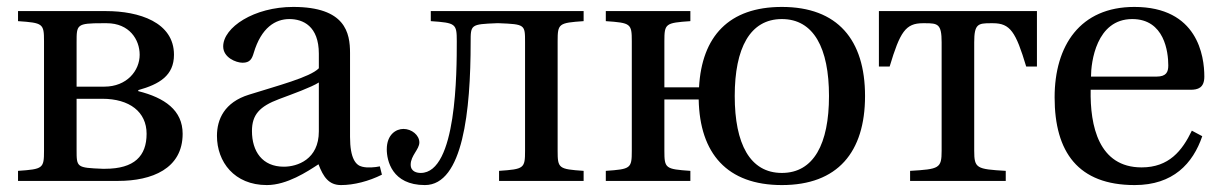

<svg xmlns="http://www.w3.org/2000/svg" viewBox="-20 -522 3528 554"><path d="M32 0H321C418 0 507 -35 507 -136C507 -204 455 -240 379 -259V-262C440 -279 482 -304 482 -364C482 -458 381 -490 286 -490H32V-461C104 -456 107 -454 107 -403V-87C107 -36 104 -34 32 -29ZM201 -90V-237H275C354 -237 403 -199 403 -136C403 -72 368 -35 283 -35H276C201 -38 201 -39 201 -90ZM201 -272V-400C201 -451 201 -455 276 -455H288C353 -455 383 -408 383 -364C383 -318 346 -272 281 -272Z M606 -130C606 -55 656 12 750 12C808 12 867 -27 899 -48C913 -11 929 12 964 12C1001 12 1044 1 1082 -18L1076 -42C1062 -39 1040 -37 1025 -41C1007 -45 990 -64 990 -127V-369C990 -427 977 -502 826 -502C713 -502 624 -443 624 -388C624 -356 661 -341 680 -341C701 -341 707 -352 712 -369C734 -443 775 -467 815 -467C854 -467 900 -447 900 -367V-325C875 -299 778 -274 699 -249C627 -227 606 -177 606 -130ZM707 -144C707 -191 729 -215 785 -236C825 -251 878 -270 900 -284V-143C900 -62 838 -41 799 -41C737 -41 707 -85 707 -144Z M1096 -91C1096 -59 1111 12 1206 12C1316 12 1338 -203 1338 -400C1338 -451 1338 -452 1413 -455H1420C1495 -452 1495 -451 1495 -400V-87C1495 -36 1492 -34 1420 -29V0H1664V-29C1592 -34 1589 -36 1589 -87V-403C1589 -454 1592 -456 1664 -461V-490H1223V-461C1295 -456 1298 -454 1298 -403C1298 -316 1298 -23 1194 -23C1184 -23 1165 -26 1165 -47C1165 -73 1190 -91 1190 -111C1190 -132 1168 -150 1144 -150C1123 -150 1096 -134 1096 -91Z M1728 0H1972V-29C1900 -34 1897 -36 1897 -87V-235H1996C1999 -79 2078 12 2236 12C2397 12 2476 -83 2476 -245C2476 -407 2397 -502 2236 -502C2083 -502 2005 -417 1997 -270H1897V-403C1897 -454 1900 -456 1972 -461V-490H1728V-461C1800 -456 1803 -454 1803 -403V-87C1803 -36 1800 -34 1728 -29ZM2100 -245C2100 -383 2144 -467 2236 -467C2328 -467 2372 -383 2372 -245C2372 -107 2328 -23 2236 -23C2144 -23 2100 -107 2100 -245Z M2516 -330H2547C2577 -430 2593 -455 2643 -455H2649C2686 -455 2697 -453 2697 -400V-87C2697 -36 2690 -34 2606 -29V0H2882V-29C2798 -34 2791 -36 2791 -87V-400C2791 -453 2802 -455 2839 -455H2845C2895 -455 2911 -430 2941 -330H2972V-490H2516Z M3023 -241C3023 -83 3091 12 3254 12C3365 12 3422 -50 3449 -129L3419 -145C3391 -87 3353 -39 3274 -39C3150 -39 3125 -159 3127 -263H3415C3436 -263 3455 -268 3455 -301C3455 -360 3436 -502 3253 -502C3097 -502 3023 -391 3023 -241ZM3128 -301C3128 -342 3143 -467 3247 -467C3340 -467 3351 -372 3351 -333C3351 -314 3345 -301 3317 -301Z"/></svg>

Font: Lingua Franca
Style: Regular
Weight: 400
Version: Version 1.19